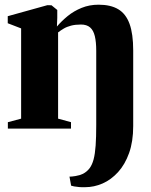

<svg xmlns="http://www.w3.org/2000/svg" viewBox="-20 -548 642 818"><path d="M343 249.5Q330 250 317.5 249Q305 248 295.8 246.2Q286.5 244.5 283 243L276 204.5Q283.5 205 301.8 202Q320 199 333.5 192.5Q350.5 183.5 361.5 169Q372.5 154.5 378.8 131Q385 107.5 387.5 71.8Q390 36 390 -15.5V-331.5Q390 -369 384 -394Q378 -419 363.8 -431.2Q349.5 -443.5 325 -443.5Q301 -443.5 282.8 -438.8Q264.5 -434 251.5 -426.2Q238.5 -418.5 227.5 -410V-42.5L282.5 -27.5V0H13.5V-27.5L70 -42.5V-427L13 -449V-479L182 -526L199.5 -525.5L224 -505.5V-472L222.5 -435Q242 -458 268.2 -479.5Q294.5 -501 327.8 -514.5Q361 -528 400 -528Q451.5 -528 484 -508.5Q516.5 -489 532 -446.2Q547.5 -403.5 547.5 -333V-11Q547.5 55 530 104Q512.5 153 482.8 185.5Q453 218 416.8 233.8Q380.5 249.5 343 249.5Z"/></svg>

Font: Merriweather 120pt ExtraBold
Style: Regular
Weight: 800
Version: Version 2.100